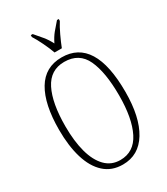

<svg xmlns="http://www.w3.org/2000/svg" viewBox="-226 -1031 996 1142"><g transform="rotate(-30 272.0 -460.5)"><path d="M271 10Q195 10 144.5 -36Q94 -82 69 -165Q44 -248 44 -359Q44 -534 101 -629.5Q158 -725 272 -725Q499 -725 499 -358Q499 -185 439.5 -87.5Q380 10 271 10ZM271 -21Q365 -21 410.5 -111Q456 -201 456 -358Q456 -517 415 -605.5Q374 -694 272 -694Q176 -694 131.5 -605.5Q87 -517 87 -358Q87 -256 107.5 -180.5Q128 -105 169 -63Q210 -21 271 -21ZM251 -771Q239 -805 218.5 -847.5Q198 -890 180 -918V-931H193Q218 -902 238.5 -877.5Q259 -853 277 -818Q294 -853 314 -877.5Q334 -902 360 -931H372V-918Q354 -890 334 -847.5Q314 -805 301 -771Z"/></g></svg>

Font: Noto Serif ExtraCondensed ExtraLight
Style: Regular
Weight: 200
Width: 2
Designer: Monotype Design Team
Foundry: Monotype Imaging Inc.
Version: Version 2.015